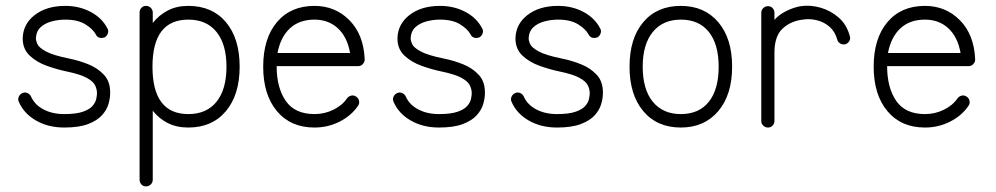

<svg xmlns="http://www.w3.org/2000/svg" viewBox="-20 -442 3555 685"><path d="M209 13Q152 13 108.5 -12Q65 -37 47 -79Q43 -88 47 -97Q51 -106 60 -110Q69 -114 78 -110Q87 -106 91 -97Q104 -68 135.5 -51.5Q167 -35 209 -35Q252 -35 276 -43.5Q300 -52 310.5 -64.5Q321 -77 323.5 -89.5Q326 -102 326 -109Q326 -124 319 -138Q312 -152 289 -164.5Q266 -177 218 -187Q184 -194 147.5 -207Q111 -220 86 -243.5Q61 -267 61 -305Q62 -356 104 -388.5Q146 -421 213 -421Q263 -421 303.5 -399.5Q344 -378 363 -341Q368 -333 365 -323.5Q362 -314 354 -309Q344 -305 335 -307.5Q326 -310 322 -319Q311 -339 284 -355.5Q257 -372 213 -372Q188 -372 164 -365.5Q140 -359 124.5 -344.5Q109 -330 108 -304Q108 -298 113 -285.5Q118 -273 143 -259Q168 -245 227 -233Q262 -226 295.5 -212.5Q329 -199 351.5 -174.5Q374 -150 373 -109Q373 -92 367 -71Q361 -50 344 -31Q327 -12 294.5 0.5Q262 13 209 13Z M501 223Q491 223 484.5 216Q478 209 478 199V-397Q478 -407 484.5 -414Q491 -421 501 -421Q511 -421 518 -414Q525 -407 525 -397V-360Q547 -388 578.5 -404.5Q610 -421 652 -421Q737 -421 786 -363Q835 -305 835 -204Q835 -104 786 -45.5Q737 13 652 13Q610 13 578.5 -3Q547 -19 525 -47V199Q525 209 518 216Q511 223 501 223ZM652 -35Q717 -35 752.5 -79Q788 -123 788 -204Q788 -284 752.5 -328Q717 -372 652 -372Q524 -372 524 -204Q524 -35 652 -35Z M1102 13Q1017 13 968 -45.5Q919 -104 919 -204Q919 -305 968 -363Q1017 -421 1102 -421Q1176 -421 1226.5 -370Q1277 -319 1281 -232V-229Q1281 -220 1274 -213Q1268 -206 1257 -206H967Q967 -129 999.5 -82Q1032 -35 1102 -35Q1138 -35 1169.5 -50.5Q1201 -66 1218 -91Q1224 -99 1233.5 -101Q1243 -103 1251 -97Q1259 -92 1261 -82Q1263 -72 1257 -64Q1233 -29 1191.5 -8Q1150 13 1102 13ZM970 -253H1229Q1219 -310 1185.5 -341Q1152 -372 1102 -372Q1048 -372 1014.5 -341Q981 -310 970 -253Z M1546 13Q1489 13 1445.5 -12Q1402 -37 1384 -79Q1380 -88 1384 -97Q1388 -106 1397 -110Q1406 -114 1415 -110Q1424 -106 1428 -97Q1441 -68 1472.5 -51.5Q1504 -35 1546 -35Q1589 -35 1613 -43.5Q1637 -52 1647.5 -64.5Q1658 -77 1660.5 -89.5Q1663 -102 1663 -109Q1663 -124 1656 -138Q1649 -152 1626 -164.5Q1603 -177 1555 -187Q1521 -194 1484.5 -207Q1448 -220 1423 -243.5Q1398 -267 1398 -305Q1399 -356 1441 -388.5Q1483 -421 1550 -421Q1600 -421 1640.5 -399.5Q1681 -378 1700 -341Q1705 -333 1702 -323.5Q1699 -314 1691 -309Q1681 -305 1672 -307.5Q1663 -310 1659 -319Q1648 -339 1621 -355.5Q1594 -372 1550 -372Q1525 -372 1501 -365.5Q1477 -359 1461.5 -344.5Q1446 -330 1445 -304Q1445 -298 1450 -285.5Q1455 -273 1480 -259Q1505 -245 1564 -233Q1599 -226 1632.5 -212.5Q1666 -199 1688.5 -174.5Q1711 -150 1710 -109Q1710 -92 1704 -71Q1698 -50 1681 -31Q1664 -12 1631.5 0.5Q1599 13 1546 13Z M1967 13Q1910 13 1866.5 -12Q1823 -37 1805 -79Q1801 -88 1805 -97Q1809 -106 1818 -110Q1827 -114 1836 -110Q1845 -106 1849 -97Q1862 -68 1893.5 -51.5Q1925 -35 1967 -35Q2010 -35 2034 -43.5Q2058 -52 2068.5 -64.5Q2079 -77 2081.5 -89.5Q2084 -102 2084 -109Q2084 -124 2077 -138Q2070 -152 2047 -164.5Q2024 -177 1976 -187Q1942 -194 1905.5 -207Q1869 -220 1844 -243.5Q1819 -267 1819 -305Q1820 -356 1862 -388.5Q1904 -421 1971 -421Q2021 -421 2061.5 -399.5Q2102 -378 2121 -341Q2126 -333 2123 -323.5Q2120 -314 2112 -309Q2102 -305 2093 -307.5Q2084 -310 2080 -319Q2069 -339 2042 -355.5Q2015 -372 1971 -372Q1946 -372 1922 -365.5Q1898 -359 1882.5 -344.5Q1867 -330 1866 -304Q1866 -298 1871 -285.5Q1876 -273 1901 -259Q1926 -245 1985 -233Q2020 -226 2053.5 -212.5Q2087 -199 2109.5 -174.5Q2132 -150 2131 -109Q2131 -92 2125 -71Q2119 -50 2102 -31Q2085 -12 2052.5 0.5Q2020 13 1967 13Z M2409 13Q2324 13 2275 -45.5Q2226 -104 2226 -204Q2226 -305 2275 -363Q2324 -421 2409 -421Q2493 -421 2542.5 -363Q2592 -305 2592 -204Q2592 -104 2542.5 -45.5Q2493 13 2409 13ZM2409 -35Q2474 -35 2509 -79Q2544 -123 2544 -204Q2544 -284 2509 -328Q2474 -372 2409 -372Q2345 -372 2309 -328Q2273 -284 2273 -204Q2273 -123 2309 -79Q2345 -35 2409 -35Z M2720 13Q2710 13 2703 6Q2696 -1 2696 -10V-396Q2696 -406 2703 -413Q2710 -420 2720 -420Q2730 -420 2736.5 -413Q2743 -406 2743 -396V-371Q2758 -389 2785 -402.5Q2812 -416 2837 -420Q2872 -425 2908 -414.5Q2944 -404 2972.5 -379Q3001 -354 3012 -313Q3015 -304 3010 -295.5Q3005 -287 2996 -284Q2986 -282 2977.5 -287Q2969 -292 2967 -301Q2959 -330 2939 -347Q2919 -364 2893.5 -370Q2868 -376 2844 -372Q2801 -367 2772 -340Q2743 -313 2743 -254V-10Q2743 -1 2736.5 6Q2730 13 2720 13Z M3280 13Q3195 13 3146 -45.5Q3097 -104 3097 -204Q3097 -305 3146 -363Q3195 -421 3280 -421Q3354 -421 3404.5 -370Q3455 -319 3459 -232V-229Q3459 -220 3452 -213Q3446 -206 3435 -206H3145Q3145 -129 3177.5 -82Q3210 -35 3280 -35Q3316 -35 3347.5 -50.5Q3379 -66 3396 -91Q3402 -99 3411.5 -101Q3421 -103 3429 -97Q3437 -92 3439 -82Q3441 -72 3435 -64Q3411 -29 3369.5 -8Q3328 13 3280 13ZM3148 -253H3407Q3397 -310 3363.5 -341Q3330 -372 3280 -372Q3226 -372 3192.5 -341Q3159 -310 3148 -253Z"/></svg>

Font: Zen Kurenaido
Style: ARC
Weight: 400
Designer: Yoshimichi Ohira
Foundry: Positype
Version: Version 1.001